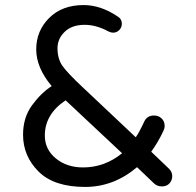

<svg xmlns="http://www.w3.org/2000/svg" viewBox="-20 -728 772 758"><path d="M577 -129 644 -65Q660 -51 660 -33Q660 -16 649 -4Q638 8 619 8Q601 8 588 -4L521 -68Q429 10 316 10Q193 10 132 -51Q71 -112 71 -196Q71 -264 106.5 -312.5Q142 -361 184 -388Q123 -461 123 -533Q123 -606 174 -657Q225 -708 310 -708Q377 -708 443 -664Q461 -654 461 -634Q461 -620 451 -609.5Q441 -599 426 -599Q418 -599 408 -604Q360 -630 314 -630Q264 -630 235.5 -602.5Q207 -575 207 -538Q207 -496 226.5 -468Q246 -440 307 -383L516 -186Q530 -206 549 -247Q560 -272 588 -272Q606 -272 618 -260.5Q630 -249 630 -231Q630 -221 625 -211Q605 -168 577 -129ZM462 -123 239 -332Q157 -277 157 -193Q157 -138 200.5 -102.5Q244 -67 308 -67Q393 -67 462 -123Z"/></svg>

Font: Varela Round
Style: Regular
Weight: 400
Designer: Joe Prince
Foundry: Joe Prince
Version: Version 1.000